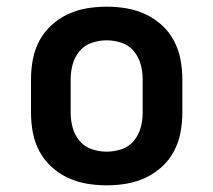

<svg xmlns="http://www.w3.org/2000/svg" viewBox="-20 -548 640 576"><path d="M300 8Q270 8 240.5 3Q211 -2 184 -14.5Q157 -27 134.5 -47.5Q112 -68 98 -94.5Q84 -121 78.5 -150.5Q73 -180 73 -210V-310Q73 -340 78.5 -369.5Q84 -399 98 -425.5Q112 -452 134.5 -472.5Q157 -493 184 -505.5Q211 -518 240.5 -523Q270 -528 300 -528Q330 -528 359.5 -523Q389 -518 416 -505.5Q443 -493 465.5 -472.5Q488 -452 502 -425.5Q516 -399 521.5 -369.5Q527 -340 527 -310V-210Q527 -180 521.5 -150.5Q516 -121 502 -94.5Q488 -68 465.5 -47.5Q443 -27 416 -14.5Q389 -2 359.5 3Q330 8 300 8ZM300 -93Q323 -93 345 -100.5Q367 -108 381.5 -125.5Q396 -143 402 -165Q408 -187 408 -210V-310Q408 -333 402 -355Q396 -377 381.5 -394.5Q367 -412 345 -419.5Q323 -427 300 -427Q277 -427 255 -419.5Q233 -412 218.5 -394.5Q204 -377 198 -355Q192 -333 192 -310V-210Q192 -187 198 -165Q204 -143 218.5 -125.5Q233 -108 255 -100.5Q277 -93 300 -93Z"/></svg>

Font: Iosevka Book
Style: Bold
Weight: 700
Designer: Belleve Invis
Foundry: Belleve Invis
Version: Version 28.0.7; ttfautohint (v1.8.3)